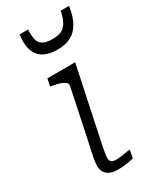

<svg xmlns="http://www.w3.org/2000/svg" viewBox="-201 -843 745 906"><g transform="rotate(-30 172.0 -389.5)"><path d="M197 -630Q237 -630 267 -645Q297 -660 316.5 -693.5Q336 -727 344 -782H299Q291 -745 278.5 -723.5Q266 -702 247.5 -693.5Q229 -685 200 -685Q165 -685 147 -695.5Q129 -706 124 -728Q119 -750 121 -782H75Q73 -771 72.5 -762Q72 -753 72 -744Q72 -708 85 -682.5Q98 -657 125.5 -643.5Q153 -630 197 -630ZM158 3Q135 3 118 -3.5Q101 -10 91 -24Q81 -38 81 -60Q81 -74 84 -93Q87 -112 92.5 -137.5Q98 -163 106 -198L159 -452Q161 -464 153 -471.5Q145 -479 128.5 -485Q112 -491 86 -495L76 -497L85 -537H236L161 -182Q154 -152 150 -130Q146 -108 143.5 -93Q141 -78 141 -69Q141 -55 149 -48.5Q157 -42 172 -42Q188 -42 202.5 -44Q217 -46 230.5 -48.5Q244 -51 253 -51L245 -8Q234 -5 219.5 -2.5Q205 0 189.5 1.5Q174 3 158 3Z"/></g></svg>

Font: Roboto Serif 20pt ExtraLight
Style: Italic
Weight: 250
Italic angle: -10°
Version: Version 1.007